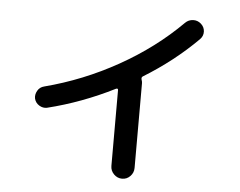

<svg xmlns="http://www.w3.org/2000/svg" viewBox="-53 -794 1106 886"><g transform="rotate(5 500.0 -351.0)"><path d="M169.9 -267.6Q151.4 -263.7 133.8 -274.4Q116.2 -285.2 111.3 -304.7Q107.4 -323.2 117.7 -341.3Q127.9 -359.4 148.4 -364.3Q325.2 -410.2 486.3 -500.5Q647.5 -590.8 770.5 -713.9Q785.2 -728.5 806.2 -729.5Q827.1 -730.5 843.3 -716.3Q859.4 -702.1 860.4 -681.2Q861.3 -660.2 845.7 -644.5Q736.3 -535.2 597.7 -450.2Q589.8 -445.3 593.8 -433.6Q596.7 -425.8 596.7 -418.9V-26.4Q596.7 -3.9 581.1 12.2Q565.4 28.3 543.5 28.3Q521.5 28.3 505.4 12.2Q489.3 -3.9 489.3 -26.4V-377Q489.3 -386.7 479.5 -382.8Q328.1 -306.6 169.9 -267.6Z"/></g></svg>

Font: Rounded-X Mgen+ 2m medium
Style: Regular
Weight: 500
Designer: [Source Han Sans]
Ryoko NISHIZUKA  (kana & ideographs); Paul D. Hunt (Latin, Greek & Cyrillic); Wenlong ZHANG  (bopomofo
Version: Version 1.059.20150602